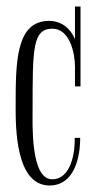

<svg xmlns="http://www.w3.org/2000/svg" viewBox="-20 -597 295 589"><path d="M227 -577H210V-477C196 -510 168 -533 131 -533C28 -533 28 -405 28 -270C28 -205 28 -28 132 -28C207 -28 226 -112 226 -174H209C211 -133 199 -47 140 -47C73 -47 80 -219 80 -263C80 -448 80 -509 141 -509C194 -509 210 -434 210 -393V-332H227Z"/></svg>

Font: Bigelow Rules
Style: Regular
Weight: 400
Designer: Astigmatic (AOETI)
Foundry: Astigmatic (AOETI)
Version: Version 1.000